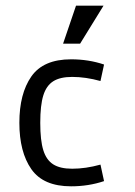

<svg xmlns="http://www.w3.org/2000/svg" viewBox="-20 -655 478 682"><path d="M336.9 -367.2Q284.2 -381.8 236.3 -381.8Q193.4 -381.8 168.9 -366.2Q144.5 -350.6 133.8 -315.9Q123 -281.2 123 -218.8Q123 -156.2 133.8 -121.6Q144.5 -86.9 168.9 -71.3Q193.4 -55.7 236.3 -55.7Q284.2 -55.7 336.9 -70.3L349.6 -11.7Q294.9 6.8 232.4 6.8Q133.8 6.8 91.3 -54.2Q48.8 -115.2 48.8 -218.8Q48.8 -322.3 91.3 -383.3Q133.8 -444.3 232.4 -444.3Q294.9 -444.3 349.6 -425.8ZM347.7 -634.8 264.6 -500H204.1L250 -634.8Z"/></svg>

Font: Sudo Variable
Style: Regular
Weight: 400
Monospace: yes
Designer: Jens Kutilek
Foundry: Jens Kutilek
Version: Version 0.040